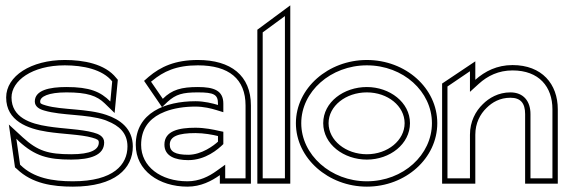

<svg xmlns="http://www.w3.org/2000/svg" viewBox="-20 -686 2117 717"><path d="M3 -322C3 -234 84 -205 156 -194C213 -185 282 -184 324 -172C345 -166 349 -163 349 -154C349 -127 319 -110 246 -110C160 -110 121 -122 65 -173L13 -221L36 -61L43 -55C100 0 177 11 252 11C410 11 476 -57 476 -139C476 -206 428 -240 377 -257C307 -281 210 -275 152 -292C131 -298 130 -300 130 -307C130 -325 160 -341 228 -341C307 -341 342 -328 371 -300L408 -264L420 -388L414 -395C372 -448 291 -462 222 -462C96 -462 3 -402 3 -322ZM23 -322C23 -384 99 -442 222 -442C290 -442 363 -427 399 -382C397 -356 394 -331 392 -307C355.4 -343.6 315.4 -361 228 -361C164 -361 110 -349 110 -307C110 -288 127 -278 146 -273C210 -254 306 -260 371 -238C375 -237 378 -235 381 -234C424 -217 456 -190 456 -139C456 -72 405 -9 252 -9C177.1 -9 105.3 -20.7 55 -71L41 -168L51 -158C110 -104 158 -90 246 -90C317 -90 369 -106 369 -154C369 -177 348 -186 329 -191C282 -204 214 -205 159 -214C93.5 -223.8 23 -247.2 23 -322Z M487 -145C487 -49 574 11 680 11C730 11 770 -10 801 -32V0H917V-292C917 -404 842 -462 719 -462C634 -462 580 -437 535 -399L518 -384L585 -286L606 -306C637 -334 662 -341 719 -341C779 -341 794 -333 794 -299V-294C774 -300 743 -308 710 -308C597 -308 487 -265 487 -145ZM507 -145C507 -203 535 -239 578 -261L596 -269C629 -282 669 -288 710 -288C740 -288 769 -281 788 -275L814 -267V-299C814 -348 779 -361 719 -361C657.9 -361 622.5 -351.5 588 -317L544 -381L548 -384C590 -419 638 -442 719 -442C835 -442 897 -391 897 -292V-20H821V-71L789 -48C760 -27 724 -9 680 -9C580 -9 507 -64 507 -145ZM594 -146C594 -103 634 -88 683 -88C747.4 -88 794.3 -128.3 814 -148V-194L799 -197C778 -202 744 -209 710 -209C649 -209 594 -198 594 -146ZM614 -146C614 -177 646 -189 710 -189C741 -189 774 -183 794 -178V-157C779 -143 733 -108 683 -108C634 -108 614 -120 614 -146Z M941 0H1064V-666L941 -575ZM961 -20V-565L1044 -626V-20Z M1085 -226C1085 -95 1206 11 1350 11C1495 11 1613 -95 1613 -226C1613 -357 1495 -462 1350 -462C1206 -462 1085 -357 1085 -226ZM1105 -226C1105 -344 1215 -442 1350 -442C1486 -442 1593 -344 1593 -226C1593 -108 1486 -9 1350 -9C1215 -9 1105 -108 1105 -226ZM1187 -226C1187 -147 1264 -90 1350 -90C1436 -90 1511 -148 1511 -226C1511 -304 1435 -361 1350 -361C1264 -361 1187 -305 1187 -226ZM1207 -226C1207 -290 1271 -341 1350 -341C1428 -341 1491 -290 1491 -226C1491 -162 1428 -110 1350 -110C1271 -110 1207 -162 1207 -226Z M1631 0H1755V-183C1755 -226 1773 -260 1797 -283C1818 -304 1847 -321 1886 -321C1924 -321 1941 -301 1941 -260V0H2063V-278C2063 -372 2004 -443 1894 -443C1836 -443 1791 -420 1755 -388V-457L1631 -374ZM1651 -20V-363L1735 -420V-343L1768 -373C1801 -403 1842 -423 1894 -423C1993 -423 2043 -362 2043 -278V-20H1961V-260C1961 -308 1935 -341 1886 -341C1841 -341 1806 -320 1783 -297C1756 -271 1735 -232 1735 -183V-20Z"/></svg>

Font: Charger Pro
Style: Ol
Weight: 900
Designer: Jasper
Foundry: Cannot Into Space Fonts
Version: Version 1.09